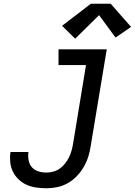

<svg xmlns="http://www.w3.org/2000/svg" viewBox="-20 -999 721 1027"><path d="M228 8Q200 8 173 4Q146 0 122.5 -10.5Q99 -21 80 -39Q61 -57 49.5 -80Q38 -103 35 -130.5Q32 -158 36 -185Q36 -185 36 -185.5Q36 -186 37 -186H132Q132 -186 132 -185.5Q132 -185 132 -185Q129 -164 133 -142Q137 -120 150.5 -104.5Q164 -89 185 -82.5Q206 -76 228 -76Q246 -76 265 -81Q284 -86 300 -97.5Q316 -109 328.5 -125Q341 -141 349.5 -158.5Q358 -176 363 -194.5Q368 -213 371 -231L440 -651H293V-735H551L465 -217Q461 -189 452 -160.5Q443 -132 427.5 -105.5Q412 -79 390.5 -56.5Q369 -34 342 -19Q315 -4 286 2Q257 8 228 8ZM382 -792 312 -861 466 -979H572L681 -855L598 -798L510 -918Z"/></svg>

Font: Iosevka Curly Medium Extended
Style: Italic
Weight: 500
Width: 7
Italic angle: -9°
Monospace: yes
Designer: Belleve Invis
Foundry: Belleve Invis
Version: Version 11.1.0; ttfautohint (v1.8.3)